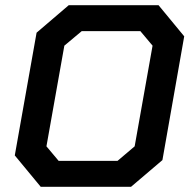

<svg xmlns="http://www.w3.org/2000/svg" viewBox="-20 -720 732 740"><path d="M37 -121 121 -594 245 -700H591L690 -580L606 -103L485 0H137ZM433 -100 499 -156 568 -544 521 -600H295L228 -544L159 -156L206 -100Z"/></svg>

Font: Chakra Petch SemiBold
Style: Italic
Weight: 600
Italic angle: -10°
Designer: Katatrad Aksorn Co.,Ltd.
Foundry: Cadson Demak Co.,Ltd.
Version: Version 1.000; ttfautohint (v1.6)